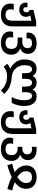

<svg xmlns="http://www.w3.org/2000/svg" viewBox="1693 -2285 832 4258"><g transform="rotate(90 2109.0 -156.0)"><path d="M309 240C474 240 566 149 566 -16V-542H456L201 -483V-393C232 -388 252 -365 252 -320C252 -281 229 -256 196 -256C161 -256 139 -278 139 -317C139 -329 140 -340 142 -349H42C40 -340 38 -329 38 -317C38 -221 96 -168 196 -168C291 -168 353 -225 353 -317C353 -354 341 -386 320 -411L440 -437V-18C440 87 400 137 310 137C230 137 187 104 187 25C187 5 191 -25 198 -45H70C63 -22 59 1 59 25C59 164 151 240 309 240Z M934 240C1099 240 1193 153 1193 7C1193 -87 1140 -160 1052 -188C1131 -218 1175 -276 1175 -358C1175 -478 1086 -552 939 -552C792 -552 702 -481 702 -366C702 -354 704 -340 707 -329H834C831 -338 830 -350 830 -364C830 -421 870 -450 939 -450C1008 -450 1048 -417 1048 -354C1048 -277 997 -234 905 -234H813V-131H905C1016 -131 1064 -86 1064 6C1064 92 1020 137 934 137C853 137 805 103 805 33C805 11 808 -8 818 -31H689C681 -9 677 14 677 39C677 166 777 240 934 240Z M1986 240 2061 166C1961 54 1847 10 1687 0C1535 -10 1426 -127 1426 -283C1426 -392 1456 -450 1517 -450C1574 -450 1603 -398 1603 -309V-229H1727V-308C1727 -402 1758 -450 1813 -450C1869 -450 1900 -404 1900 -308V-229H2024V-309C2024 -404 2052 -450 2107 -450C2170 -450 2202 -389 2202 -275C2202 -177 2181 -92 2133 0H2263C2311 -102 2330 -176 2330 -278C2330 -446 2259 -552 2118 -552C2047 -552 1998 -525 1966 -465H1961C1933 -524 1882 -552 1813 -552C1743 -552 1695 -525 1666 -465H1661C1626 -526 1576 -552 1506 -552C1373 -552 1298 -456 1298 -283C1298 -147 1368 -34 1506 34C1461 50 1425 71 1393 98L1461 179C1511 129 1586 103 1666 103C1794 103 1901 147 1986 240Z M2694 240C2859 240 2951 149 2951 -16V-542H2841L2586 -483V-393C2617 -388 2637 -365 2637 -320C2637 -281 2614 -256 2581 -256C2546 -256 2524 -278 2524 -317C2524 -329 2525 -340 2527 -349H2427C2425 -340 2423 -329 2423 -317C2423 -221 2481 -168 2581 -168C2676 -168 2738 -225 2738 -317C2738 -354 2726 -386 2705 -411L2825 -437V-18C2825 87 2785 137 2695 137C2615 137 2572 104 2572 25C2572 5 2576 -25 2583 -45H2455C2448 -22 2444 1 2444 25C2444 164 2536 240 2694 240Z M3286 240C3449 240 3549 151 3549 4C3549 -90 3497 -159 3410 -187C3489 -218 3531 -275 3531 -358C3531 -482 3448 -552 3290 -552C3273 -552 3255 -551 3236 -547V-445C3253 -448 3269 -450 3285 -450C3363 -450 3403 -414 3403 -344C3403 -275 3351 -234 3263 -234H3236V-131H3262C3369 -131 3420 -88 3420 3C3420 90 3374 137 3287 137C3206 137 3160 103 3160 33C3160 11 3163 -10 3174 -31H3045C3037 -10 3032 14 3032 39C3032 166 3127 240 3286 240Z M3643 96C3731 74 3819 42 3907 0C3993 44 4083 75 4173 96L4204 -12C4146 -24 4080 -41 4022 -68C4120 -140 4167 -222 4167 -318C4167 -465 4070 -552 3908 -552C3746 -552 3649 -466 3649 -318C3649 -224 3699 -139 3796 -66C3728 -40 3668 -21 3612 -12ZM3907 -124C3822 -175 3777 -238 3777 -318C3777 -403 3823 -449 3908 -449C3993 -449 4039 -401 4039 -318C4039 -247 3995 -181 3907 -124Z"/></g></svg>

Font: Noto Sans Georgian Semi
Style: Regular
Weight: 600
Designer: Monotype Design Team
Foundry: Monotype Imaging Inc.
Version: Version 1.901